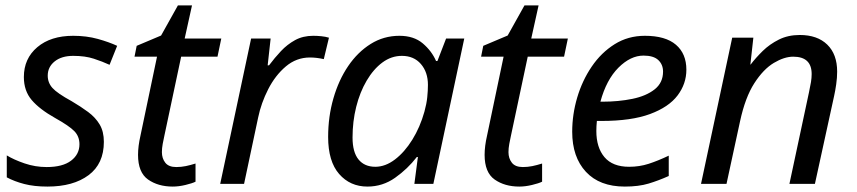

<svg xmlns="http://www.w3.org/2000/svg" viewBox="-20 -678 3160 708"><path d="M155 10Q106 10 69.5 0.5Q33 -9 5 -24V-105Q31 -89 70.5 -75.5Q110 -62 152 -62Q211 -62 242 -85.5Q273 -109 273 -146Q273 -175 254 -194.5Q235 -214 183 -243Q126 -275 97 -309Q68 -343 68 -394Q68 -462 117.5 -504Q167 -546 250 -546Q299 -546 340.5 -534.5Q382 -523 412 -509L384 -439Q358 -451 326 -461.5Q294 -472 250 -472Q207 -472 181.5 -451.5Q156 -431 156 -399Q156 -373 173.5 -353.5Q191 -334 244 -305Q278 -285 305 -265Q332 -245 347.5 -219Q363 -193 363 -155Q363 -74 306.5 -32Q250 10 155 10Z M617 10Q563 10 526 -16Q489 -42 489 -107Q489 -139 498 -178L559 -469H476L484 -509L574 -547L636 -658H688L661 -536H796L782 -469H648L586 -177Q583 -164 580 -147.5Q577 -131 577 -117Q577 -94 589.5 -78Q602 -62 630 -62Q648 -62 665 -65.5Q682 -69 701 -75V-8Q689 -2 664 4Q639 10 617 10Z M792 0 906 -536H978L967 -437H972Q993 -465 1016 -489.5Q1039 -514 1068 -530Q1097 -546 1135 -546Q1149 -546 1164.5 -544.5Q1180 -543 1193 -539L1174 -460Q1147 -466 1123 -466Q1073 -466 1034 -433Q995 -400 969 -349Q943 -298 932 -245L880 0Z M1335 10Q1271 10 1230.5 -36.5Q1190 -83 1190 -173Q1190 -248 1209.5 -315.5Q1229 -383 1264 -434.5Q1299 -486 1347 -516Q1395 -546 1453 -546Q1506 -546 1539 -518Q1572 -490 1588 -453H1593L1625 -536H1692L1578 0H1508L1521 -99H1517Q1483 -55 1437 -22.5Q1391 10 1335 10ZM1364 -63Q1401 -63 1436.5 -90Q1472 -117 1500.5 -163Q1529 -209 1545 -266Q1553 -295 1555.5 -319.5Q1558 -344 1558 -365Q1558 -412 1532 -442Q1506 -472 1462 -472Q1423 -472 1390 -447.5Q1357 -423 1332 -380.5Q1307 -338 1293.5 -284Q1280 -230 1280 -171Q1280 -117 1302 -90Q1324 -63 1364 -63Z M1895 10Q1841 10 1804 -16Q1767 -42 1767 -107Q1767 -139 1776 -178L1837 -469H1754L1762 -509L1852 -547L1914 -658H1966L1939 -536H2074L2060 -469H1926L1864 -177Q1861 -164 1858 -147.5Q1855 -131 1855 -117Q1855 -94 1867.5 -78Q1880 -62 1908 -62Q1926 -62 1943 -65.5Q1960 -69 1979 -75V-8Q1967 -2 1942 4Q1917 10 1895 10Z M2284 10Q2191 10 2140.5 -44.5Q2090 -99 2090 -192Q2090 -256 2108.5 -318.5Q2127 -381 2162 -432.5Q2197 -484 2246.5 -515Q2296 -546 2358 -546Q2434 -546 2472.5 -513Q2511 -480 2511 -421Q2511 -369 2478.5 -326Q2446 -283 2377 -257.5Q2308 -232 2198 -232H2181Q2180 -223 2179.5 -213Q2179 -203 2179 -195Q2179 -134 2209 -98.5Q2239 -63 2300 -63Q2338 -63 2372 -74Q2406 -85 2446 -104V-29Q2408 -12 2371.5 -1Q2335 10 2284 10ZM2194 -303H2201Q2261 -303 2312 -313.5Q2363 -324 2394 -348.5Q2425 -373 2425 -414Q2425 -440 2407.5 -456.5Q2390 -473 2353 -473Q2305 -473 2260.5 -428.5Q2216 -384 2194 -303Z M2565 0 2680 -539H2758L2747 -440H2748Q2767 -465 2792.5 -490Q2818 -515 2852 -532Q2886 -549 2929 -549Q2994 -549 3030.5 -513.5Q3067 -478 3067 -414Q3067 -391 3063.5 -367Q3060 -343 3056 -325L2985 0H2891L2963 -337Q2968 -360 2970.5 -375.5Q2973 -391 2973 -405Q2973 -469 2905 -469Q2872 -469 2833.5 -446Q2795 -423 2761.5 -371Q2728 -319 2709 -231L2659 0Z"/></svg>

Font: Manna Sans
Style: Italic
Weight: 400
Italic angle: -12°
Designer: Monotype Design Team
Foundry: Monotype Imaging Inc.
Version: Version 2.001.1; ttfautohint (v1.8.2)